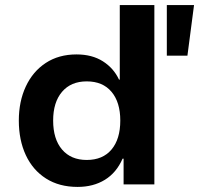

<svg xmlns="http://www.w3.org/2000/svg" viewBox="-20 -725 783 755"><path d="M285 10Q213 10 161 -23Q109 -56 81.5 -115Q54 -174 54 -251Q54 -326 81.5 -385Q109 -444 160 -477.5Q211 -511 281 -511Q342 -511 384.5 -484Q427 -457 448 -412H451V-705H587V0H466V-101H462Q438 -46 392.5 -18Q347 10 285 10ZM321 -96Q384 -96 418.5 -137Q453 -178 453 -251Q453 -323 418.5 -364Q384 -405 321 -405Q259 -405 224 -364Q189 -323 189 -251Q189 -178 224 -137Q259 -96 321 -96ZM636 -506V-705H743L717 -506Z"/></svg>

Font: Nunito Sans 7pt
Style: Bold
Weight: 700
Designer: Vernon Adams
Foundry: Vernon Adams
Version: Version 3.101;gftools[0.9.27]